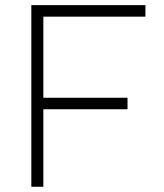

<svg xmlns="http://www.w3.org/2000/svg" viewBox="-20 -713 626 733"><path d="M99.6 0V-693.4H535.2V-649.4H145.5V-339.8H466.8V-295.9H145.5V0Z"/></svg>

Font: Cascadia Mono NF ExtraLight
Style: Regular
Weight: 200
Monospace: yes
Designer: Aaron Bell
Foundry: Saja Typeworks
Version: Version 2404.023; ttfautohint (v1.8.4)